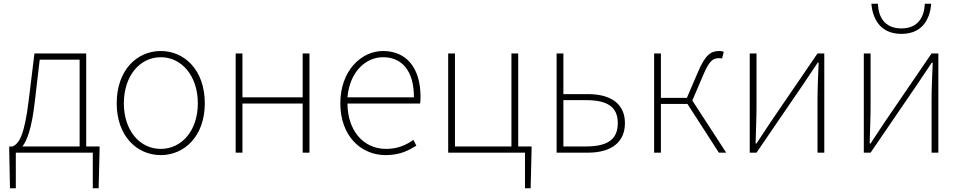

<svg xmlns="http://www.w3.org/2000/svg" viewBox="-20 -811 5110 1020"><path d="M64 0H473V189H504L509 -13V-33H438V-527H163L132 -274C109 -88 81 -50 48 -33H29V-13L33 189H64ZM99 -33C121 -61 148 -121 165 -272L191 -494H403V-33Z M834 13C960 13 1068 -88 1068 -262C1068 -439 960 -540 834 -540C708 -540 600 -439 600 -262C600 -88 708 13 834 13ZM834 -20C722 -20 638 -118 638 -262C638 -407 722 -507 834 -507C946 -507 1031 -407 1031 -262C1031 -118 946 -20 834 -20Z M1232 0H1268V-261H1588V0H1624V-527H1588V-294H1268V-527H1232Z M2029 13C2107 13 2152 -13 2192 -37L2176 -68C2136 -39 2091 -20 2031 -20C1907 -20 1826 -122 1826 -261H2212C2214 -275 2214 -286 2214 -297C2214 -453 2137 -540 2015 -540C1898 -540 1788 -434 1788 -262C1788 -90 1896 13 2029 13ZM1826 -294C1837 -427 1921 -507 2015 -507C2114 -507 2179 -437 2179 -294Z M2769 189H2799L2804 -13V-33H2733V-527H2697V-33H2397V-527H2361V0H2769Z M2937 0H3104C3227 0 3300 -55 3300 -157C3300 -258 3227 -311 3104 -311H2973V-527H2937ZM2973 -33V-279H3093C3207 -279 3262 -243 3262 -157C3262 -70 3207 -33 3093 -33Z M3455 0H3491V-259H3632L3799 0H3838L3658 -277L3717 -415C3749 -492 3771 -502 3800 -502C3808 -502 3810 -502 3816 -500L3825 -536C3821 -538 3811 -540 3802 -540C3760 -540 3728 -525 3687 -426L3629 -291H3491V-527H3455Z M3963 0H3999L4247 -363C4269 -396 4302 -445 4324 -478H4329C4326 -407 4323 -336 4323 -277V0H4359V-527H4323L4075 -164C4053 -131 4021 -82 3999 -49H3994C3996 -120 3999 -191 3999 -249V-527H3963Z M4569 0H4605L4853 -363C4875 -396 4908 -445 4930 -478H4935C4932 -407 4929 -336 4929 -277V0H4965V-527H4929L4681 -164C4659 -131 4627 -82 4605 -49H4600C4602 -120 4605 -191 4605 -249V-527H4569ZM4769 -631C4890 -631 4922 -724 4927 -791H4893C4891 -727 4861 -660 4769 -660C4675 -660 4646 -727 4644 -791H4609C4615 -724 4647 -631 4769 -631Z"/></svg>

Font: Noto Sans JP Thin
Style: Regular
Weight: 100
Designer: Ryoko NISHIZUKA 西塚涼子 (kana, bopomofo & ideographs); Paul D. Hunt (Latin, Greek & Cyrillic); Sandoll Communications 산돌커뮤니
Foundry: Adobe
Version: Version 2.004;hotconv 1.0.118;makeotfexe 2.5.65603